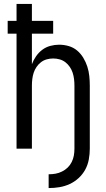

<svg xmlns="http://www.w3.org/2000/svg" viewBox="-20 -755 540 975"><path d="M227 200V130Q245 130 262 127Q279 124 295 116Q311 108 323.5 96Q336 84 344 68Q352 52 355 35Q358 18 358 0V-320Q358 -337 356 -353.5Q354 -370 349 -385.5Q344 -401 334.5 -415Q325 -429 312 -439Q299 -449 283 -453.5Q267 -458 250 -458Q233 -458 217 -453.5Q201 -449 188 -439Q175 -429 165.5 -415Q156 -401 151 -385.5Q146 -370 144 -353.5Q142 -337 142 -320V0H64V-584H19V-649H64V-735H142V-649H250V-584H142V-429Q150 -450 163 -469Q176 -488 194.5 -502Q213 -516 235.5 -522Q258 -528 280 -528Q305 -528 329 -521Q353 -514 371.5 -498.5Q390 -483 403 -461.5Q416 -440 423.5 -416.5Q431 -393 433.5 -368.5Q436 -344 436 -320V0Q436 27 431 54.5Q426 82 413 106Q400 130 379.5 149Q359 168 334 179.5Q309 191 282 195.5Q255 200 227 200Z"/></svg>

Font: Zed Sans
Style: Regular
Weight: 400
Designer: Belleve Invis
Foundry: Belleve Invis
Version: Version 1.0.0; ttfautohint (v1.8.4)